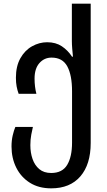

<svg xmlns="http://www.w3.org/2000/svg" viewBox="-20 -780 583 1050"><path d="M260 250Q192 250 143.5 219.5Q95 189 69 137Q43 85 43 21Q43 -12 49.5 -39.5Q56 -67 64 -86H160Q156 -70 151 -43.5Q146 -17 146 14Q146 55 158 89.5Q170 124 195 145Q220 166 260 166Q321 166 347.5 121.5Q374 77 374 0V-281Q374 -369 348 -417Q322 -465 262 -465Q222 -465 195.5 -435Q169 -405 169 -350Q169 -306 179 -267H82Q75 -286 71 -307Q67 -328 67 -355Q67 -418 91.5 -461.5Q116 -505 155.5 -527Q195 -549 238 -549Q285 -549 318 -527Q351 -505 374 -470H379Q377 -488 375 -513Q373 -538 373 -555V-760H476V2Q476 119 419.5 184.5Q363 250 260 250Z"/></svg>

Font: Noto Sans Georgian SemiCondensed Medium
Style: Regular
Weight: 500
Width: 4
Designer: Monotype Design Team, Akaki Razmadze
Foundry: Google LLC
Version: Version 2.005; ttfautohint (v1.8.4.7-5d5b)